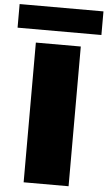

<svg xmlns="http://www.w3.org/2000/svg" viewBox="-100 -974 567 1013"><g transform="rotate(5 184.0 -467.5)"><path d="M65 0V-740H303V0ZM-38 -810V-935H406V-810Z"/></g></svg>

Font: Encode Sans Expanded Black
Style: Regular
Weight: 900
Width: 7
Designer: Multiple Designers
Foundry: Impallari Type
Version: Version 2.000